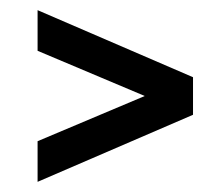

<svg xmlns="http://www.w3.org/2000/svg" viewBox="-20 -539 440 378"><path d="M54 -261 265 -350 54 -439V-519L360 -387V-313L54 -181Z"/></svg>

Font: kids-team
Style: team
Weight: 400
Designer: Ryoichi Tsunekawa, Thomas Gollenia, Laura Emeder
Foundry: Ryoichi Tsunekawa, Thomas Gollenia, Laura Emeder
Version: Version 2.000